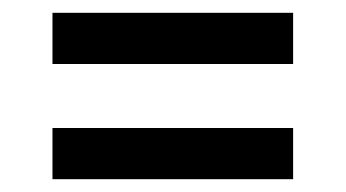

<svg xmlns="http://www.w3.org/2000/svg" viewBox="-20 -490 540 300"><path d="M438 -390H62V-470H438ZM62 -210V-290H438V-210Z"/></svg>

Font: Iosevka Term Medium
Style: Regular
Weight: 500
Monospace: yes
Designer: Belleve Invis
Foundry: Belleve Invis
Version: Version 26.3.1